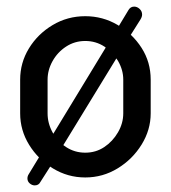

<svg xmlns="http://www.w3.org/2000/svg" viewBox="-20 -529 517 581"><path d="M238 8Q185 8 140 -19.5Q95 -47 68 -91Q41 -135 41 -186V-288Q41 -339 67.5 -382.5Q94 -426 139 -453Q184 -480 238 -480Q291 -480 336 -453.5Q381 -427 408.5 -384Q436 -341 436 -288V-186Q436 -136 408.5 -91.5Q381 -47 336 -19.5Q291 8 238 8ZM238 -67Q270 -67 295.5 -84Q321 -101 337 -128.5Q353 -156 353 -186V-288Q353 -317 337.5 -344Q322 -371 296 -388Q270 -405 238 -405Q206 -405 180 -388Q154 -371 139 -344Q124 -317 124 -288V-186Q124 -156 139 -128.5Q154 -101 180 -84Q206 -67 238 -67ZM85 32Q77 32 70 26Q63 20 63 11Q63 4 67 -2L98 -53L340 -451L369 -499Q375 -509 386 -509Q395 -509 402.5 -502Q410 -495 410 -485Q410 -478 405 -470L376 -424L132 -25L102 22Q97 32 85 32Z"/></svg>

Font: Dosis Medium
Style: Regular
Weight: 500
Designer: EdgarTolentino, PabloImpallari, IginoMarini
Foundry: EdgarTolentino, PabloImpallari, IginoMarini
Version: Version 3.001; ttfautohint (v1.8.2)